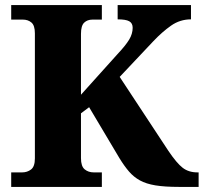

<svg xmlns="http://www.w3.org/2000/svg" viewBox="-20 -734 800 754"><path d="M24 0V-57H67Q87 -57 102 -68.5Q117 -80 117 -112V-603Q117 -634 103.5 -645.5Q90 -657 70 -657H24V-714H380V-657H343Q323 -657 310.5 -645Q298 -633 298 -601V-362L441 -521Q473 -555 487 -578Q501 -601 501 -625Q501 -643 487.5 -650.5Q474 -658 442 -658V-714H730V-658Q687 -658 652 -633.5Q617 -609 582 -572L450 -432L641 -142Q674 -93 697.5 -75Q721 -57 755 -57H760V0H683Q627 0 590.5 -6Q554 -12 529.5 -25.5Q505 -39 486.5 -60.5Q468 -82 449 -113L330 -313L298 -289V-113Q298 -81 312.5 -69Q327 -57 348 -57H380V0Z"/></svg>

Font: Noto Serif Tamil ExtraBold
Style: Regular
Weight: 800
Designer: Indian Type Foundry, Tom Grace, and the Monotype Design Team
Foundry: Monotype Imaging Inc.
Version: Version 2.004; ttfautohint (v1.8.4.7-5d5b)